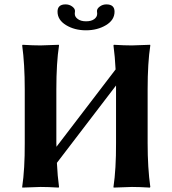

<svg xmlns="http://www.w3.org/2000/svg" viewBox="-20 -852 786 875"><path d="M92.8 -444.8Q92.8 -560.1 81.1 -645L83 -647.9Q130.9 -645 165 -645Q165 -645 248 -647.9L249 -645Q236.8 -565.9 236.8 -444.8V-200.2Q236.8 -197.3 237.1 -191.7Q237.3 -186 237.3 -183.1L506.8 -535.6Q503.9 -594.2 497.1 -645L499 -647.9Q546.9 -645 581.1 -645L664.1 -647.9L665 -645Q652.8 -565.9 652.8 -444.8V-200.2Q652.8 -86.4 665 0L663.1 2.9Q615.2 0 581.1 0Q581.1 0 498 2.9L497.1 0Q509.3 -81.1 508.8 -200.2V-444.8Q508.8 -447.8 508.8 -453.6Q508.8 -459.5 508.8 -462.4L239.3 -109.9Q242.2 -49.3 249 0L247.1 2.9Q199.2 0 165 0L82 2.9L81.1 0Q93.3 -81.1 92.8 -200.2ZM372.1 -754.9Q396 -754.9 409.4 -764.9Q422.9 -774.9 422.9 -789.1Q422.9 -792 422.4 -796.4Q421.9 -800.8 421.9 -801.8Q421.9 -813 435.1 -822.5Q448.2 -832 464.8 -832Q502 -832 502 -798.8Q502 -760.7 462.9 -737.3Q423.8 -713.9 371.8 -713.9Q319.8 -713.9 281 -737.5Q242.2 -761.2 242.2 -798.8Q242.2 -832 278.8 -832Q295.9 -832 308.8 -822.5Q321.8 -813 321.8 -801.8Q321.8 -800.8 321.3 -796.4Q320.8 -792 320.8 -789.1Q320.8 -774.9 335 -764.9Q349.1 -754.9 372.1 -754.9Z"/></svg>

Font: Linux Biolinum O
Style: Bold
Weight: 700
Designer: Philipp H. Poll
Foundry: Philipp H. Poll
Version: Version 1.3.2